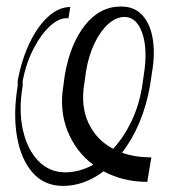

<svg xmlns="http://www.w3.org/2000/svg" viewBox="-20 -573 553 602"><path d="M454.5 -79.5 441.8 -2.8Q366.5 -2.8 304.7 -35.9Q275.9 -13.8 243.8 -2Q211.6 9.9 177.6 9.9Q118.6 9.9 82 -32Q45.5 -73.9 33.2 -145.1Q21 -216.3 35.5 -304V-319.6Q47.6 -385.3 72.4 -437.5Q97.3 -489.7 130.5 -520.2Q163.7 -550.8 200.3 -551.1L194.6 -515.6Q167.6 -518.8 138.3 -492.5Q109 -466.3 85.4 -420.6Q61.8 -375 51.1 -319.6V-304Q38 -226.9 51.8 -165.5Q65.7 -104 100.3 -68.4Q134.9 -32.7 184.7 -32.7Q229 -32.7 272.4 -56.5Q218 -96.9 191.8 -162.3Q165.5 -227.6 179 -306.8L183.2 -338.1Q200.3 -435.7 246.6 -494.1Q293 -552.6 359.4 -552.6Q401.6 -552.6 426.7 -524.9Q451.7 -497.2 459.2 -449.6Q466.6 -402 456 -342.3L450.3 -304Q439.6 -242.5 417.1 -188.9Q394.5 -135.3 362.6 -94.1Q404.1 -79.5 454.5 -79.5ZM334.5 -106.5Q367.2 -141.3 390.8 -189.8Q414.4 -238.3 424.7 -295.5L430.4 -335.2Q443.9 -416.2 426.5 -467.9Q409.1 -519.5 370.7 -519.9Q344.1 -519.9 319.4 -497.7Q294.7 -475.5 276.5 -437.5Q258.2 -399.5 250 -350.9L244.3 -311.1Q232.6 -240.1 257.5 -187.1Q282.3 -134.2 334.5 -106.5Z"/></svg>

Font: Inter Thin  BETA
Style: Italic
Weight: 100
Italic angle: -9.39999°
Designer: Rasmus Andersson
Foundry: rsms
Version: Version 3.011;git-f93a4a705